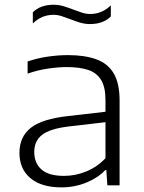

<svg xmlns="http://www.w3.org/2000/svg" viewBox="-20 -782 609 810"><path d="M239.5 8.5Q154.5 8.5 108.2 -30.5Q62 -69.5 62 -137Q62 -205 110 -242.8Q158 -280.5 268 -292.5L425 -310.5V-360Q425 -415 406.2 -445.2Q387.5 -475.5 351.2 -487.2Q315 -499 262 -499Q227 -499 183.5 -492.8Q140 -486.5 96.5 -471.5V-522.5Q134 -536 179.5 -542.8Q225 -549.5 267 -549.5Q337 -549.5 385.8 -532Q434.5 -514.5 459.5 -472.8Q484.5 -431 484.5 -358V0H433L428.5 -64H423.5Q393 -31.5 343.8 -11.5Q294.5 8.5 239.5 8.5ZM124.5 -141Q124.5 -94 155 -67Q185.5 -40 250 -40Q298 -40 343.5 -58.5Q389 -77 425 -114.5V-266.5L270 -248.5Q191 -239 157.8 -213.2Q124.5 -187.5 124.5 -141ZM360 -680.5Q337 -680.5 315.8 -687.2Q294.5 -694 275 -701.5Q257 -708.5 239.8 -714Q222.5 -719.5 205.5 -719.5Q155.5 -719.5 118.5 -683V-730Q150.5 -762 206 -762Q229 -762 250.2 -755.2Q271.5 -748.5 291 -741Q309 -734 326.2 -728.5Q343.5 -723 360.5 -723Q410.5 -723 447.5 -759.5V-712.5Q415.5 -680.5 360 -680.5Z"/></svg>

Font: Encode Sans Expanded Light
Style: Regular
Weight: 300
Width: 7
Designer: Multiple Designers
Foundry: Impallari Type
Version: Version 3.000; ttfautohint (v1.8.3) -l 8 -r 50 -G 200 -x 14 